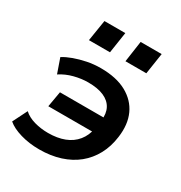

<svg xmlns="http://www.w3.org/2000/svg" viewBox="-173 -854 931 988"><g transform="rotate(30 292.5 -360.0)"><path d="M201 10Q141 10 89.5 -5Q38 -20 9 -45L52 -131Q77 -108 116 -97Q155 -86 198 -86Q253 -86 294.5 -102Q336 -118 362 -150Q388 -182 396 -227L402 -206H131L147 -298H415L404 -279Q410 -322 394 -352.5Q378 -383 341.5 -399Q305 -415 248 -415Q208 -415 165.5 -404Q123 -393 88 -370L58 -456Q82 -471 115 -483Q148 -495 187 -503Q226 -511 268 -511Q360 -511 420.5 -478Q481 -445 507.5 -387Q534 -329 523 -250Q515 -189 489 -141Q463 -93 422 -59.5Q381 -26 325 -8Q269 10 201 10ZM359 -605 377 -730H502L483 -605ZM142 -605 162 -730H286L267 -605Z"/></g></svg>

Font: Nunito Sans 7pt
Style: Bold Italic
Weight: 700
Italic angle: -9°
Version: Version 3.101;gftools[0.9.27]